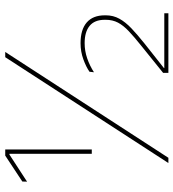

<svg xmlns="http://www.w3.org/2000/svg" viewBox="16 -696 679 752"><g transform="rotate(-90 356.0 -319.5)"><path d="M130 -300V-622.5H127L21 -553.5L21.5 -572L123 -639H147V-300ZM94 0 508.5 -639H529L114.5 0ZM447 0V-20.5L553 -106Q587.5 -133.5 610 -154.8Q632.5 -176 643.8 -197.2Q655 -218.5 655 -245.5V-249Q655 -289 631.2 -308.5Q607.5 -328 563.5 -328Q533 -328 504 -318Q475 -308 449.5 -291.5L451.5 -309Q470 -322 500 -333Q530 -344 563.5 -344Q616.5 -344 644.5 -319.8Q672.5 -295.5 672.5 -249V-245Q672.5 -216 659.2 -192Q646 -168 621.2 -144.5Q596.5 -121 562 -93.5L466 -17.5V-11L459 -16H680.5V0Z"/></g></svg>

Font: Anek Telugu Thin
Style: Regular
Weight: 250
Version: Version 1.003